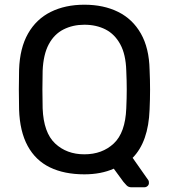

<svg xmlns="http://www.w3.org/2000/svg" viewBox="-20 -730 717 815"><path d="M538 65Q525 65 517 56.5Q509 48 504 42L463 -14Q409 10 338 10Q253 10 192 -19.5Q131 -49 97.5 -110.5Q64 -172 61 -265Q60 -309 60 -349.5Q60 -390 61 -434Q64 -526 99 -587.5Q134 -649 195.5 -679.5Q257 -710 338 -710Q420 -710 481.5 -679.5Q543 -649 578 -587.5Q613 -526 615 -434Q617 -390 617 -349.5Q617 -309 615 -265Q610 -128 543 -60L609 34Q610 35 611 37.5Q612 40 612 45Q613 53 607 59Q601 65 592 65ZM338 -75Q414 -75 463 -121Q512 -167 516 -270Q518 -315 518 -350.5Q518 -386 516 -430Q514 -499 490.5 -542Q467 -585 428 -605Q389 -625 338 -625Q289 -625 249.5 -605Q210 -585 187 -542Q164 -499 161 -430Q160 -386 160 -350.5Q160 -315 161 -270Q165 -167 214 -121Q263 -75 338 -75Z"/></svg>

Font: RubikRegular
Style: Regular
Weight: 400
Designer: Hubert and Fischer
Foundry: Hubert and Fischer
Version: Version 2.300;gftools[0.9.30]